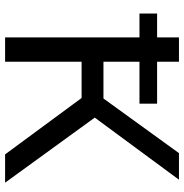

<svg xmlns="http://www.w3.org/2000/svg" viewBox="-4 -736 740 773"><g transform="rotate(90 366.5 -350.0)"><path d="M375 -308 602 0H716L454 -361L704 -700H597L377 -396H229V-541H398V-612H229V-700H131V-612H35V-541H131V0H229V-308Z"/></g></svg>

Font: ICO Headline
Style: Regular
Weight: 500
Designer: Julieta Ulanovsky
Foundry: Julieta Ulanovsky
Version: Version 7.200